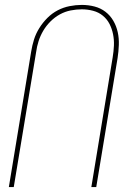

<svg xmlns="http://www.w3.org/2000/svg" viewBox="-20 -762 540 782"><path d="M16 0 107 -552Q111 -577 118.5 -601Q126 -625 140 -647.5Q154 -670 173 -689Q192 -708 215 -720Q238 -732 263.5 -737Q289 -742 313 -742Q340 -742 365 -735.5Q390 -729 409.5 -714Q429 -699 441.5 -677.5Q454 -656 459.5 -631Q465 -606 464 -579Q463 -552 459 -526L372 0H352L439 -529Q443 -553 444 -576.5Q445 -600 440.5 -622.5Q436 -645 426 -664.5Q416 -684 399 -698Q382 -712 359.5 -718Q337 -724 313 -724Q291 -724 268 -719.5Q245 -715 224 -703.5Q203 -692 185.5 -674.5Q168 -657 156 -636.5Q144 -616 137 -594Q130 -572 127 -549L36 0Z"/></svg>

Font: Iosevka Thin Oblique
Style: Regular
Weight: 100
Italic angle: -9°
Monospace: yes
Designer: Belleve Invis
Foundry: Belleve Invis
Version: Version 32.5.0; ttfautohint (v1.8.4)